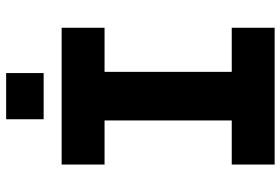

<svg xmlns="http://www.w3.org/2000/svg" viewBox="-168 -768 935 640"><g transform="rotate(-90 300.0 -447.5)"><path d="M72 0V-143H219V-567H72V-710H528V-567H381V-143H528V0ZM223 -770V-895H377V-770Z"/></g></svg>

Font: Geist Mono ExtraBold
Style: Regular
Weight: 800
Monospace: yes
Designer: Basement.studio, Andrés Briganti, Mateo Zaragoza
Foundry: Basement.studio, Vercel, Andrés Briganti, Guido Ferreyra, Mateo Zaragoza
Version: Version 1.500; ttfautohint (v1.8.4.7-5d5b)